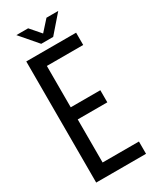

<svg xmlns="http://www.w3.org/2000/svg" viewBox="-213 -900 786 961"><g transform="rotate(-30 180.0 -419.5)"><path d="M63 -839 149 -739H218L305 -839H237L183 -779L131 -839ZM118 -390V-629H328V-700H40V0H328V-71H118V-320H289V-390Z"/></g></svg>

Font: VL Bebas Neue Regular
Style: Regular
Weight: 400
Designer: Ryoichi Tsunekawa
Foundry: Ryoichi Tsunekawa
Version: Version 001.003